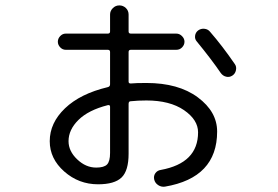

<svg xmlns="http://www.w3.org/2000/svg" viewBox="-20 -655 1040 718"><path d="M382.8 -261.7Q310.5 -243.2 273.4 -206.5Q236.3 -169.9 236.3 -127Q236.3 -89.8 268.6 -59.1Q300.8 -28.3 339.8 -28.3Q369.1 -28.3 380.4 -40Q391.6 -51.8 391.6 -83V-255.9Q391.6 -263.7 382.8 -261.7ZM346.7 34.2Q274.4 34.2 220.2 -13.7Q166 -61.5 166 -127Q166 -195.3 223.1 -250Q280.3 -304.7 382.8 -329.1Q391.6 -331.1 391.6 -339.8V-460.9Q391.6 -468.8 382.8 -468.8H225.6Q213.9 -468.8 205.1 -478Q196.3 -487.3 196.3 -499Q196.3 -510.7 205.1 -520Q213.9 -529.3 225.6 -529.3H382.8Q391.6 -529.3 391.6 -537.1V-600.6Q391.6 -614.3 401.9 -624.5Q412.1 -634.8 426.3 -634.8Q440.4 -634.8 450.7 -625Q460.9 -615.2 460.9 -600.6V-537.1Q460.9 -529.3 469.7 -529.3H639.6Q651.4 -529.3 660.6 -520Q669.9 -510.7 669.9 -499Q669.9 -487.3 661.1 -478Q652.3 -468.8 639.6 -468.8H469.7Q460.9 -468.8 460.9 -460.9V-349.6Q460.9 -342.8 468.8 -342.8Q487.3 -344.7 527.3 -344.7Q647.5 -344.7 719.7 -291Q792 -237.3 792 -163.1Q792 9.8 596.7 43Q583 44.9 571.3 37.1Q559.6 29.3 556.6 16.1Q553.7 2.9 561 -7.3Q568.4 -17.6 581.1 -19.5Q720.7 -44.9 720.7 -160.2Q720.7 -207 668 -243.2Q615.2 -279.3 527.3 -279.3Q496.1 -279.3 468.8 -276.4Q460.9 -276.4 460.9 -266.6V-80.1Q460.9 -16.6 434.6 8.8Q408.2 34.2 346.7 34.2ZM765.6 -536.1Q811.5 -483.4 858.4 -415Q865.2 -405.3 862.3 -392.1Q859.4 -378.9 848.6 -372.1Q837.9 -365.2 825.7 -368.2Q813.5 -371.1 805.7 -381.8Q769.5 -434.6 715.8 -500Q708 -508.8 709.5 -521Q710.9 -533.2 720.7 -541Q731.4 -548.8 744.6 -547.4Q757.8 -545.9 765.6 -536.1Z"/></svg>

Font: Rounded Mgen+ 1mn regular
Style: Regular
Weight: 400
Designer: [Source Han Sans]
Ryoko NISHIZUKA  (kana & ideographs); Paul D. Hunt (Latin, Greek & Cyrillic); Wenlong ZHANG  (bopomofo
Version: Version 1.059.20150602